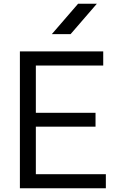

<svg xmlns="http://www.w3.org/2000/svg" viewBox="-20 -1013 631 1023"><path d="M356 -831H256L396 -993H496ZM544 -85V-10H86V-739H530V-664H171V-412H489V-338H171V-85Z"/></svg>

Font: Kakao Big Sans
Style: Regular
Weight: 400
Designer: Park Young-rak; Lee Sang-min; Kim Jung-jin; Min Bon; Park Min-gyu;
Foundry: Kakao Corporation
Version: Version 2.003